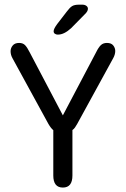

<svg xmlns="http://www.w3.org/2000/svg" viewBox="-20 -814 552 843"><path d="M256 9.5Q214 9.5 214 -43.5V-242.5Q203.5 -251 192.5 -270L35 -558Q26.5 -573 26.5 -589Q26.5 -603 35.8 -614.2Q45 -625.5 64 -625.5Q80.5 -625.5 90 -615.8Q99.5 -606 110.5 -584L256 -307.5L402 -584.5Q412.5 -606 422.8 -615.8Q433 -625.5 449.5 -625.5Q468.5 -625.5 477.2 -614.5Q486 -603.5 486 -590Q486 -582 483.5 -573.8Q481 -565.5 477 -558.5L319 -270Q314 -261 309.2 -254.2Q304.5 -247.5 298 -243V-43.5Q298 9.5 256 9.5ZM233.5 -662Q226.5 -662 221 -665.8Q215.5 -669.5 215.5 -677Q215.5 -687.5 231.5 -709L273.5 -763.5Q286.5 -781 296.8 -787.2Q307 -793.5 327 -793.5H341.5Q352 -793.5 359 -788.5Q366 -783.5 366 -775.5Q366 -764 352 -751L292 -690Q276.5 -676 262.2 -669Q248 -662 233.5 -662Z"/></svg>

Font: Sono
Style: Regular
Weight: 400
Designer: Tyler Finck
Foundry: Tyler Finck
Version: Version 2.112